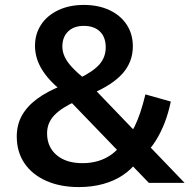

<svg xmlns="http://www.w3.org/2000/svg" viewBox="-20 -742 782 779"><path d="M300 17Q224 17 167 -8.5Q110 -34 79 -80Q48 -126 48 -188Q48 -235 68.5 -272.5Q89 -310 130 -340.5Q171 -371 232 -395L299 -423Q360 -453 384.5 -482Q409 -511 409 -550Q409 -591 385.5 -614Q362 -637 320 -637Q280 -637 256.5 -614.5Q233 -592 233 -553Q233 -532 242.5 -511.5Q252 -491 272.5 -469Q293 -447 326 -420L362 -382L729 0H584L259 -337L228 -375Q176 -417 149 -462Q122 -507 122 -556Q122 -604 146.5 -641.5Q171 -679 216 -700.5Q261 -722 320 -722Q379 -722 424 -701Q469 -680 494 -642Q519 -604 519 -554Q519 -491 477.5 -444Q436 -397 348 -360L290 -332Q231 -306 201 -275Q171 -244 171 -201Q171 -146 209.5 -113Q248 -80 315 -80Q349 -80 379 -89Q409 -98 434 -116.5Q459 -135 477 -161L498 -182Q514 -204 526.5 -229.5Q539 -255 549.5 -286.5Q560 -318 570 -359L673 -330Q663 -282 647.5 -242.5Q632 -203 611.5 -170.5Q591 -138 563 -111L539 -90Q515 -56 479.5 -32Q444 -8 398.5 4.5Q353 17 300 17Z"/></svg>

Font: TikTok Sans 24pt SemiBold
Style: Regular
Weight: 600
Version: Version 4.000